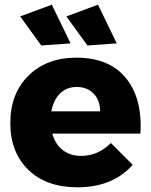

<svg xmlns="http://www.w3.org/2000/svg" viewBox="-20 -793 643 819"><path d="M281 -608 156 -599 66 -723 201 -773ZM478 -608 353 -599 263 -723 398 -773ZM306 -547Q446 -547 517 -460Q588 -373 579 -223H203Q216 -177 248 -152.5Q280 -128 326 -128Q398 -128 453 -183L546 -90Q461 6 310 6Q178 6 101 -68.5Q24 -143 24 -268Q24 -394 101.5 -470.5Q179 -547 306 -547ZM199 -318H407Q407 -365 379.5 -393.5Q352 -422 307 -422Q264 -422 236 -394Q208 -366 199 -318Z"/></svg>

Font: Montserrat arm
Style: Bold
Weight: 700
Designer: Julieta Ulanovsky
Foundry: Julieta Ulanovsky
Version: Version 6.000;PS 006.000;hotconv 1.0.88;makeotf.lib2.5.64775